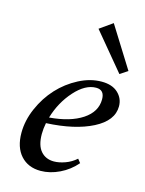

<svg xmlns="http://www.w3.org/2000/svg" viewBox="-111 -778 648 858"><g transform="rotate(15 213.0 -349.5)"><path d="M390.1 -498 247.6 -669.4 307.1 -711.4 425.8 -521.5ZM161.1 11.2Q103.5 11.2 69.3 -26.6Q35.2 -64.5 35.2 -131.3Q35.2 -188.5 60.3 -245.8Q85.4 -303.2 125.5 -346.7Q165.5 -390.1 218.3 -417.5Q271 -444.8 323.2 -444.8Q372.1 -444.8 398.9 -419.7Q425.8 -394.5 425.8 -357.9Q425.8 -291.5 343.8 -249.5Q261.7 -207.5 129.9 -201.2Q124.5 -173.3 124.5 -149.9Q124.5 -97.2 147.2 -71Q169.9 -44.9 208 -44.9Q231.4 -44.9 259.5 -54.9Q287.6 -64.9 310.1 -85L323.7 -67.9Q292.5 -31.2 248.5 -10Q204.6 11.2 161.1 11.2ZM306.2 -412.1Q256.3 -412.1 207.5 -357.7Q158.7 -303.2 136.7 -229Q232.9 -236.8 288.8 -273.9Q344.7 -311 344.7 -368.7Q344.7 -412.1 306.2 -412.1Z"/></g></svg>

Font: Elstob Medium
Style: Italic
Weight: 500
Italic angle: -20°
Designer: Peter S. Baker
Version: Version 1.015